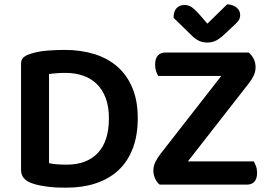

<svg xmlns="http://www.w3.org/2000/svg" viewBox="-20 -851 1244 885"><path d="M482 -306Q482 -360 467 -399.5Q452 -439 425.5 -464.5Q399 -490 362.5 -502.5Q326 -515 283 -515Q260 -515 241.5 -513.5Q223 -512 206 -510V-99Q223 -95 244.5 -93.5Q266 -92 287 -92Q380 -92 431 -146Q482 -200 482 -306ZM615 -307Q615 -226 591.5 -165.5Q568 -105 525 -65.5Q482 -26 421.5 -6Q361 14 287 14Q270 14 250 13.5Q230 13 208.5 10.5Q187 8 165.5 4Q144 0 125 -7Q77 -25 77 -67V-557Q77 -575 87 -585Q97 -595 115 -601Q152 -614 195.5 -617.5Q239 -621 278 -621Q353 -621 415.5 -601.5Q478 -582 522 -543Q566 -504 590.5 -445Q615 -386 615 -307ZM716 0Q703 -11 695 -28Q687 -45 687 -66Q687 -86 696.5 -105Q706 -124 720 -142L1000 -501H709Q704 -510 699.5 -523Q695 -536 695 -553Q695 -581 707.5 -595Q720 -609 743 -609H1126Q1158 -582 1158 -541Q1158 -521 1149.5 -503Q1141 -485 1127 -467L846 -107H1150Q1155 -98 1160 -85Q1165 -72 1165 -55Q1165 -27 1152.5 -13.5Q1140 0 1118 0ZM1027 -831Q1053 -830 1070 -816.5Q1087 -803 1087 -782Q1087 -765 1077.5 -753.5Q1068 -742 1049 -725L1006 -685Q986 -668 970.5 -661.5Q955 -655 936 -655Q913 -655 896 -663.5Q879 -672 863 -688L780 -769Q780 -798 793.5 -813Q807 -828 831 -828Q847 -828 861 -819.5Q875 -811 896 -788L936 -742Z"/></svg>

Font: Baloo Bhai 2 SemiBold
Style: Regular
Weight: 600
Designer: Supriya Tembe, Noopur Datye and Ek Type
Foundry: Ek Type
Version: Version 1.640;PS 1.000;hotconv 16.6.51;makeotf.lib2.5.65220;